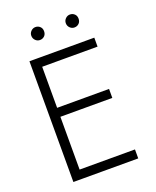

<svg xmlns="http://www.w3.org/2000/svg" viewBox="-157 -955 849 1046"><g transform="rotate(-20 267.0 -432.0)"><path d="M113 0H460V-52H113ZM113 -648H460V-700H113ZM113 -358H440V-410H113ZM84 -700V0H139V-700ZM341 -827Q341 -811 352 -800Q363 -789 378 -789Q394 -789 405 -800Q415 -810 415 -827Q415 -843 405 -853Q394 -864 378 -864Q363 -864 352 -853Q341 -842 341 -827ZM141 -827Q141 -811 152 -800Q163 -789 178 -789Q194 -789 205 -800Q215 -810 215 -827Q215 -843 205 -853Q194 -864 178 -864Q163 -864 152 -853Q141 -842 141 -827Z"/></g></svg>

Font: NM-font
Style: Light
Weight: 500
Designer: ""
Foundry: ""
Version: ""